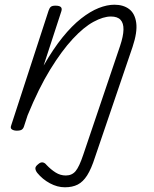

<svg xmlns="http://www.w3.org/2000/svg" viewBox="-20 -539 654 814"><path d="M383 127Q367 177 349.5 204.5Q332 232 309.5 243.5Q287 255 255 255Q223 255 191.5 238Q160 221 138 194Q131 185 130 176Q129 167 142 157Q152 148 161 149.5Q170 151 177 160Q196 180 216 192.5Q236 205 259 205Q285 205 300.5 186.5Q316 168 333 117L489 -344Q503 -386 503.5 -413.5Q504 -441 491 -455Q478 -469 450 -469Q418 -469 376.5 -446.5Q335 -424 288.5 -374Q242 -324 193 -244.5Q144 -165 97 -50L82 -4Q79 6 72.5 10.5Q66 15 51 15Q39 15 31 10Q23 5 27 -6L186 -494Q190 -506 196 -510.5Q202 -515 215 -515Q232 -515 238 -509Q244 -503 240 -491L165 -261Q205 -331 245 -380.5Q285 -430 324 -460.5Q363 -491 398.5 -505Q434 -519 465 -519Q503 -519 527.5 -500.5Q552 -482 557.5 -442.5Q563 -403 542 -340Z"/></svg>

Font: Playwrite US Trad ExtraLight
Style: Regular
Weight: 250
Designer: Veronika Burian, José Scaglione
Foundry: TypeTogether
Version: Version 1.003